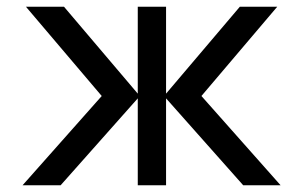

<svg xmlns="http://www.w3.org/2000/svg" viewBox="-20 -550 900 570"><path d="M47 0 282 -265 57 -530H170L389 -272V-530H473V-272L692 -530H803L578 -265L813 0H702L473 -258V0H389V-258L160 0Z"/></svg>

Font: Geist
Style: Regular
Weight: 400
Designer: Basement.studio, Andrés Briganti, Mateo Zaragoza
Foundry: Basement.studio, Vercel, Andrés Briganti, Guido Ferreyra, Mateo Zaragoza
Version: Version 1.401